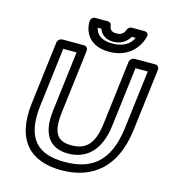

<svg xmlns="http://www.w3.org/2000/svg" viewBox="-126 -947 968 1086"><g transform="rotate(15 357.5 -404.0)"><path d="M125 -287 167 -629H245L202 -278C183 -127 245 -64 346 -64C448 -64 528 -127 547 -278L590 -629H662L620 -287C595 -83 494 -13 339 -13C185 -13 100 -84 125 -287ZM75 -287C47 -60 155 37 333 37C512 37 642 -61 670 -287L715 -654C716 -665 708 -679 693 -679H571C560 -679 545 -669 543 -654L497 -278C481 -145 426 -114 352 -114C279 -114 236 -145 252 -278L298 -654C299 -665 291 -679 276 -679H148C137 -679 122 -669 120 -654ZM427 -730C359 -730 333 -758 324 -795H346C356 -764 384 -741 429 -741C474 -741 507 -765 524 -795H547C528 -757 493 -730 427 -730ZM421 -680C524 -680 587 -742 606 -817C612 -839 595 -845 585 -845H512C501 -845 489 -838 485 -826C478 -806 466 -791 435 -791C403 -791 394 -806 392 -826C391 -837 382 -845 370 -845H299C277 -845 270 -827 270 -817C270 -742 317 -680 421 -680Z"/></g></svg>

Font: Falling Sky
Style: ExtOuObl
Weight: 400
Designer: Paul D. Hunt
Foundry: Adobe Systems Incorporated
Version: Version 1.02